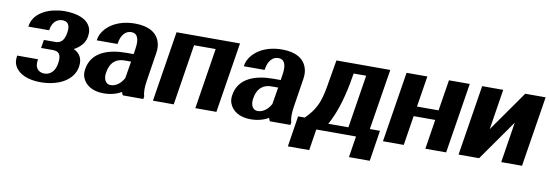

<svg xmlns="http://www.w3.org/2000/svg" viewBox="-54 -899 4054 1418"><g transform="rotate(10 1973.5 -189.5)"><path d="M49 -146C45 -119 48 -96 59 -76C87 -21 159 10 252 10C320 10 381 -5 427 -32C468 -56 505 -95 514 -152C524 -215 498 -253 453 -274C493 -295 532 -330 540 -381C544 -406 544 -428 536 -448C511 -511 435 -538 339 -538C309 -538 282 -534 254 -528C182 -511 108 -467 95 -386L94 -379H250L251 -386C261 -446 298 -469 335 -469C372 -469 395 -446 385 -385C375 -323 349 -302 309 -302H224L214 -240H299C345 -240 369 -222 358 -150C348 -85 310 -58 270 -58C231 -58 195 -83 205 -146L206 -154H50Z M562 -144C558 -121 559 -101 566 -82C585 -28 641 10 724 10C781 10 826 -4 859 -24C862 -15 864 -7 870 0H1023L1026 -18C1017 -49 1017 -85 1024 -132L1058 -350C1063 -381 1062 -409 1054 -432C1033 -501 968 -538 868 -538C798 -538 739 -521 693 -491C656 -466 618 -426 610 -374L609 -367H765L766 -374C776 -440 811 -471 850 -471C896 -471 914 -432 901 -353L895 -314H840C705 -314 582 -272 562 -144ZM718 -143C731 -227 779 -256 836 -256H886L865 -129C843 -88 807 -59 766 -59C733 -59 710 -90 718 -143Z M1095 0H1251L1323 -456H1485L1413 0H1571L1655 -528H1179Z M1665 -144C1661 -121 1662 -101 1669 -82C1688 -28 1744 10 1827 10C1884 10 1929 -4 1962 -24C1965 -15 1967 -7 1973 0H2126L2129 -18C2120 -49 2120 -85 2127 -132L2161 -350C2166 -381 2165 -409 2157 -432C2136 -501 2071 -538 1971 -538C1901 -538 1842 -521 1796 -491C1759 -466 1721 -426 1713 -374L1712 -367H1868L1869 -374C1879 -440 1914 -471 1953 -471C1999 -471 2017 -432 2004 -353L1998 -314H1943C1808 -314 1685 -272 1665 -144ZM1821 -143C1834 -227 1882 -256 1939 -256H1989L1968 -129C1946 -88 1910 -59 1869 -59C1836 -59 1813 -90 1821 -143Z M2171 -72 2135 159H2295L2320 0H2618L2593 159H2749L2785 -72H2709L2782 -528H2378L2344 -328C2338 -296 2333 -269 2326 -245C2304 -166 2268 -119 2221 -72ZM2400 -57C2447 -141 2482 -248 2507 -380L2520 -455H2614L2551 -57Z M2820 0H2976L3011 -222H3173L3138 0H3294L3378 -528H3222L3185 -296H3023L3060 -528H2904Z M3387 0H3541L3755 -304L3707 0H3863L3947 -528H3794L3581 -225L3629 -528H3471Z"/></g></svg>

Font: Aerodynamic
Style: BdObl
Weight: 500
Designer: Google
Version: Version 2.000980; 2014